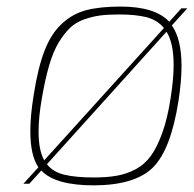

<svg xmlns="http://www.w3.org/2000/svg" viewBox="-20 -556 587 581"><path d="M263.2 -19Q305.2 -19 334 -24.4Q362.8 -29.3 390.6 -43.9Q418 -58.6 437 -85Q455.6 -110.8 471.2 -154.3Q486.8 -197.3 496.1 -257.8Q505.4 -315.9 505.4 -358.9Q505.4 -426.3 483.9 -460L122.1 -59.1Q140.6 -35.2 174.8 -27.3Q209 -19 263.2 -19ZM113.8 -70.8 476.1 -471.2Q456.5 -495.1 423.8 -503.9Q390.6 -512.2 340.8 -512.2Q307.1 -512.2 284.2 -509.3Q260.7 -506.3 235.4 -497.6Q210 -488.8 191.9 -471.7Q173.8 -454.1 157.2 -426.8Q140.6 -398.9 128.4 -356.9Q116.2 -314.5 106.4 -257.3Q96.7 -200.7 96.7 -158.2Q96.7 -101.1 113.8 -70.8ZM264.2 4.9Q147 4.9 105 -40L68.8 0H50.8L96.2 -49.8Q71.8 -85.4 71.8 -158.7Q71.8 -206.5 82 -269Q94.7 -350.6 114.7 -402.3Q134.8 -454.6 167.5 -484.4Q199.7 -514.6 241.7 -525.4Q283.2 -536.1 345.2 -536.1Q449.2 -536.1 492.2 -490.2L528.8 -530.8H546.9L500 -479Q529.3 -438 529.3 -356Q529.3 -310.1 520 -250Q497.1 -104 443.4 -49.8Q389.2 4.4 264.2 4.9Z"/></svg>

Font: Squarion Thin
Style: Italic
Weight: 100
Designer: Natanael Gama
Version: Version 1.00;September 12, 2019;FontCreator 11.5.0.2425 64-b